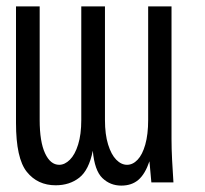

<svg xmlns="http://www.w3.org/2000/svg" viewBox="-20 -570 640 600"><path d="M522 0H453L447 -66Q433.5 -26 412.5 -8Q391.5 10 359 10Q324.5 10 300 -13.5Q275.5 -37 270 -99Q258 -38.5 227.8 -14.8Q197.5 9 154 9Q97.5 9 63.8 -33Q30 -75 30 -186V-550H104V-195Q104 -127 120.8 -91Q137.5 -55 165 -55Q182.5 -55 198.5 -71Q214.5 -87 224.2 -118.5Q234 -150 234 -195V-550H308V-195Q308 -150 317.8 -118.5Q327.5 -87 343.2 -71Q359 -55 377 -55Q395 -55 410 -70.8Q425 -86.5 434 -118.2Q443 -150 443 -195V-550H516V-135Q516 -106 517.8 -70.2Q519.5 -34.5 522 0Z"/></svg>

Font: JuliaMono Light
Style: Regular
Weight: 300
Monospace: yes
Designer: cormullion
Foundry: corm
Version: Version 0.054; ttfautohint (v1.8.4)